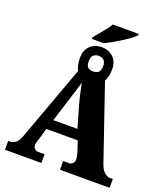

<svg xmlns="http://www.w3.org/2000/svg" viewBox="-168 -1074 1033 1190"><g transform="rotate(20 348.0 -479.0)"><path d="M277 -840Q289 -856 307 -876.5Q325 -897 342 -918.5Q359 -940 368 -958H540V-950Q532 -940 511 -924Q490 -908 462.5 -890.5Q435 -873 407 -857Q379 -841 356 -830H277ZM6 0V-58H12Q34 -58 52.5 -70Q71 -82 85 -121L265 -614Q248 -642 248 -694Q248 -747 278.5 -775Q309 -803 354 -803Q398 -803 429 -775Q460 -747 460 -694Q460 -669 455 -649Q450 -629 442 -615L608 -130Q622 -89 641 -73.5Q660 -58 677 -58H696V0H369V-58H414Q417 -58 429 -66Q441 -74 441 -90Q441 -104 438.5 -116.5Q436 -129 434 -136L410 -209H203L187 -153Q183 -140 177 -122Q171 -104 171 -90Q171 -76 181.5 -67Q192 -58 196 -58H246V0ZM354 -643Q401 -643 401 -694Q401 -723 387 -734.5Q373 -746 354 -746Q334 -746 320 -734.5Q306 -723 306 -694Q306 -666 317 -654.5Q328 -643 354 -643ZM225 -275H384L345 -410Q340 -427 333.5 -452.5Q327 -478 321.5 -505Q316 -532 311 -553Q306 -534 298 -508Q290 -482 282 -456.5Q274 -431 268 -413Z"/></g></svg>

Font: Noto Serif Condensed Black
Style: Regular
Weight: 900
Width: 3
Designer: Monotype Design Team
Foundry: Monotype Imaging Inc.
Version: Version 2.015; ttfautohint (v1.8.4.7-5d5b)